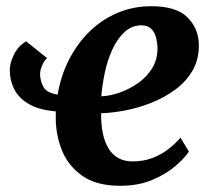

<svg xmlns="http://www.w3.org/2000/svg" viewBox="-20 -588 678 618"><path d="M131.5 -401Q123.5 -394.5 116.2 -378.8Q109 -363 109 -350Q109 -329.5 119.2 -309.2Q129.5 -289 165.5 -283.5Q176 -345.5 202.8 -397.2Q229.5 -449 269.2 -487.5Q309 -526 359.2 -547Q409.5 -568 467 -568Q546.5 -568 582.5 -533Q618.5 -498 620 -446Q621 -398 600.2 -361.8Q579.5 -325.5 544.5 -299.8Q509.5 -274 467.2 -257.2Q425 -240.5 382.8 -232.5Q340.5 -224.5 305.5 -223.5Q305 -188.5 310.8 -160Q316.5 -131.5 328.8 -111Q341 -90.5 360.5 -79.5Q380 -68.5 406 -68.5Q441.5 -68.5 470 -79.2Q498.5 -90 521.2 -107.5Q544 -125 561 -145L588 -100Q574.5 -79.5 544.5 -53.5Q514.5 -27.5 469.8 -8.8Q425 10 366.5 10Q290.5 10 244.8 -22.2Q199 -54.5 179 -105Q159 -155.5 159.5 -211Q159.5 -215.5 159.5 -220.2Q159.5 -225 159.5 -229.5Q106 -234 73.5 -252.8Q41 -271.5 26.2 -300.2Q11.5 -329 11.5 -363.5Q11.5 -383.5 24.2 -411Q37 -438.5 64 -455ZM435.5 -506.5Q404 -506.5 380.5 -484.5Q357 -462.5 341.2 -427.8Q325.5 -393 317.2 -353.5Q309 -314 306 -278Q333.5 -279 365 -290Q396.5 -301 424.5 -320.5Q452.5 -340 470 -368.8Q487.5 -397.5 487 -434.5Q485.5 -470 472.8 -488.2Q460 -506.5 435.5 -506.5Z"/></svg>

Font: Merriweather
Style: Bold Italic
Weight: 700
Italic angle: -7.8°
Version: Version 2.101